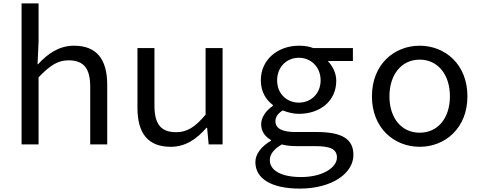

<svg xmlns="http://www.w3.org/2000/svg" viewBox="-20 -850 2840 1130"><path d="M107 -830V0H207V-395C271 -461 317 -495 383 -495C475 -495 511 -445 511 -339V0H611V-351C611 -502 548 -581 416 -581C327 -581 261 -534 204 -472H201L207 -604V-830Z M789 -216C789 -65 851 14 985 14C1072 14 1138 -32 1195 -98H1199L1208 0H1290V-567H1190V-175C1129 -103 1082 -72 1017 -72C925 -72 889 -122 889 -229V-567H789Z M1483 104C1483 203 1580 260 1744 260C1937 260 2060 168 2060 62C2060 -34 1990 -73 1844 -73H1718C1644 -73 1601 -92 1601 -137C1601 -162 1617 -184 1644 -200C1677 -187 1710 -180 1739 -180C1861 -180 1959 -253 1959 -375C1959 -423 1935 -464 1909 -491H2057V-567H1824C1799 -577 1771 -581 1739 -581C1618 -581 1515 -502 1515 -377C1515 -309 1547 -261 1586 -232V-227C1543 -198 1517 -157 1517 -119C1517 -72 1545 -43 1575 -26V-22C1516 13 1483 58 1483 104ZM1867 -377C1867 -298 1809 -246 1739 -246C1668 -246 1611 -298 1611 -377C1611 -457 1668 -510 1739 -510C1809 -510 1867 -457 1867 -377ZM1963 77C1963 135 1881 192 1752 192C1632 192 1568 151 1568 93C1568 61 1587 30 1639 0C1663 7 1692 10 1726 10H1834C1919 10 1963 25 1963 77Z M2169 -283C2169 -95 2301 14 2450 14C2599 14 2731 -95 2731 -283C2731 -472 2599 -581 2450 -581C2301 -581 2169 -472 2169 -283ZM2628 -283C2628 -155 2557 -69 2450 -69C2343 -69 2272 -155 2272 -283C2272 -411 2343 -499 2450 -499C2557 -499 2628 -411 2628 -283Z"/></svg>

Font: Kawkab Mono Light
Style: Bold
Weight: 400
Monospace: yes
Designer: Abdullah Arif
Foundry: Abdullah Arif
Version: Version 1.000;PS 000.500;hotconv 1.0.88;makeotf.lib2.5.64775